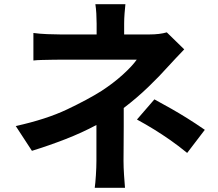

<svg xmlns="http://www.w3.org/2000/svg" viewBox="-20 -837 1040 914"><path d="M577 -817Q575 -799 573 -773.5Q571 -748 571 -725V-673H691Q740 -673 774 -683L857 -602Q838 -583 817 -560Q796 -537 779 -519Q741 -476 686 -423Q631 -370 569 -323Q569 -283 569 -236.5Q569 -190 568.5 -146.5Q568 -103 568 -71Q568 -41 570.5 -3.5Q573 34 575 57H431Q434 36 436.5 -2.5Q439 -41 439 -71V-242Q370 -205 291.5 -174.5Q213 -144 132 -119L55 -237Q200 -269 299 -316Q398 -363 463 -404Q521 -442 565 -482Q609 -522 631 -553H269Q251 -553 226.5 -552.5Q202 -552 178.5 -551.5Q155 -551 139 -549V-680Q168 -676 204.5 -674.5Q241 -673 267 -673H440V-725Q440 -748 438.5 -773Q437 -798 434 -817ZM871 -109Q828 -144 790 -170.5Q752 -197 714 -220.5Q676 -244 632 -268L715 -364Q761 -339 797 -318.5Q833 -298 870 -275Q907 -252 955 -219Z"/></svg>

Font: Chiron Sans HK TT
Style: Bold
Weight: 700
Designer: Ryoko NISHIZUKA 西塚涼子 (kana, bopomofo & ideographs); Paul D. Hunt (Latin, Greek & Cyrillic); Sandoll Communications 산돌커뮤니
Foundry: Adobe
Version: Version 2.022;hotconv 1.0.109;makeotfexe 2.5.65596